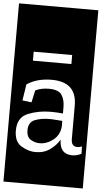

<svg xmlns="http://www.w3.org/2000/svg" viewBox="-82 -958 643 1213"><g transform="rotate(5 239.5 -352.0)"><path d="M-12 213V-917H491V213ZM107 -564H351V-621H107ZM79 -411 63 -308 121 -301 138 -378Q175 -396 224 -396Q284 -396 304.5 -366Q325 -336 325 -288V-248Q307 -250 286.5 -251Q266 -252 246 -252Q171 -252 104.5 -225.5Q38 -199 38 -115Q38 -44 83.5 -17Q129 10 173 10Q227 10 265.5 -18Q304 -46 325 -82V-80Q327 10 406 10Q437 10 464 -5L463 -51Q450 -45 433 -45Q395 -45 395 -93V-305Q395 -454 236 -454Q192 -454 153 -444Q114 -434 79 -411ZM325 -167Q321 -112 280.5 -80Q240 -48 194 -48Q165 -48 138 -64Q111 -80 111 -123Q111 -175 151.5 -190.5Q192 -206 242 -206Q264 -206 285 -204Q306 -202 325 -201Z"/></g></svg>

Font: Zilla Slab Highlight
Style: Regular
Weight: 400
Designer: Typotheque Type Foundry
Foundry: Typotheque type foundry
Version: Version 1.1; 2017; ttfautohint (v1.6)